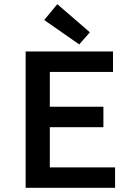

<svg xmlns="http://www.w3.org/2000/svg" viewBox="-20 -901 640 921"><path d="M103 0V-654H522V-556H219V-389H476V-291H219V-98H532V0ZM360 -688 192 -805 255 -881 411 -746Z"/></svg>

Font: Source Code Pro ExtraLight SemiBold
Style: Regular
Weight: 600
Monospace: yes
Version: Version 1.018;hotconv 1.0.116;makeotfexe 2.5.65601